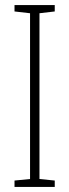

<svg xmlns="http://www.w3.org/2000/svg" viewBox="-20 -734 272 754"><path d="M195 0H37V-25L98 -31V-682L37 -689V-714H195V-689L135 -682V-31L195 -25Z"/></svg>

Font: Noto Sans Myanmar UI ExtraCondensed ExtraLight
Style: Regular
Weight: 200
Width: 2
Designer: Monotype Design Team
Foundry: Monotype Imaging Inc.
Version: Version 2.103; ttfautohint (v1.8.4.7-5d5b)